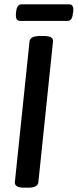

<svg xmlns="http://www.w3.org/2000/svg" viewBox="-20 -869 360 891"><path d="M92 2Q47 2 49 -24L117 -677Q120 -702 166 -702H182Q229 -702 226 -677L158 -23Q156 -10 144.5 -4Q133 2 108 2ZM73 -772Q51 -772 54 -805L55 -816Q59 -849 80 -849H301Q323 -849 320 -816L318 -805Q315 -772 293 -772Z"/></svg>

Font: Asap Condensed Condensed Medium
Style: Italic
Weight: 500
Width: 3
Italic angle: -6°
Designer: Pablo Cosgaya
Foundry: Omnibus-Type
Version: Version 3.001; ttfautohint (v1.8.4.7-5d5b)